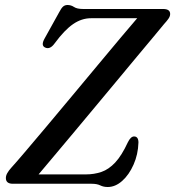

<svg xmlns="http://www.w3.org/2000/svg" viewBox="-20 -736 702 769"><path d="M346.5 0H31.5Q3.5 0 3.5 -23Q3.5 -33 9.5 -43.2Q15.5 -53.5 25 -64Q41.5 -82 78.5 -125.5Q115.5 -169 164.5 -227.2Q213.5 -285.5 267.2 -350Q321 -414.5 372.2 -476Q423.5 -537.5 464.8 -586.8Q506 -636 529.5 -663H344.5Q307 -663 272.8 -639.5Q238.5 -616 199 -562.5Q180.5 -536.5 161 -545.5Q142.5 -553.5 159 -582.5L217 -687Q225.5 -703.5 232.8 -709.8Q240 -716 250.5 -716Q264.5 -716 276.5 -708Q288.5 -700 313 -700H633.5Q661.5 -700 661.5 -680Q661.5 -671 654.8 -661.2Q648 -651.5 637 -639.5Q624.5 -624 596 -590Q567.5 -556 528.5 -509.2Q489.5 -462.5 444.8 -408.5Q400 -354.5 354 -299.5Q308 -244.5 265.8 -193.8Q223.5 -143 189.2 -102.5Q155 -62 134.5 -37.5H324Q357.5 -37.5 386.5 -47.5Q415.5 -57.5 441.5 -85.2Q467.5 -113 492 -166Q503.5 -189.5 517 -189.5Q534.5 -189.5 534.5 -165Q533 -117.5 515 -76.8Q497 -36 469.5 -11.5Q442 13 411.5 13Q394.5 13 381.5 6.5Q368.5 0 346.5 0Z"/></svg>

Font: Fraunces 72pt S050
Style: Italic
Weight: 400
Italic angle: -16°
Version: Version 1.000; ttfautohint (v1.8.3)